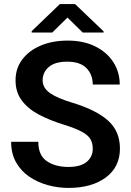

<svg xmlns="http://www.w3.org/2000/svg" viewBox="-20 -922 650 952"><path d="M439.9 -184.6Q439.9 -211.9 428.5 -231.9Q417 -252 385.5 -269Q354 -286.1 293.9 -304.7Q227.5 -325.2 173.8 -353.3Q120.1 -381.3 88.6 -422.9Q57.1 -464.4 57.1 -523.9Q57.1 -582.5 90.1 -626.7Q123 -670.9 181.4 -695.8Q239.7 -720.7 315.4 -720.7Q394.5 -720.7 452.4 -691.9Q510.3 -663.1 542 -613.8Q573.7 -564.5 573.7 -502.9H439.9Q439.9 -552.2 408.7 -584.2Q377.4 -616.2 313.5 -616.2Q252 -616.2 221.7 -589.6Q191.4 -563 191.4 -523.9Q191.4 -485.8 228.3 -460.2Q265.1 -434.6 338.9 -412.6Q455.6 -377.4 515.1 -324.7Q574.7 -272 574.7 -185.5Q574.7 -94.2 504.9 -42.2Q435.1 9.8 318.8 9.8Q267.1 9.8 216.6 -4.2Q166 -18.1 125 -46.1Q84 -74.2 59.6 -117.2Q35.2 -160.2 35.2 -218.8H169.9Q169.9 -151.4 212.4 -122.8Q254.9 -94.2 318.8 -94.2Q379.9 -94.2 409.9 -119.4Q439.9 -144.5 439.9 -184.6ZM352.1 -901.9 493.7 -766.6V-760.7H390.1L314.5 -835L239.3 -760.7H137.2V-767.6L276.9 -901.9Z"/></svg>

Font: Vazirmatn RD SemiBold
Style: Regular
Weight: 600
Designer: Saber Rastikerdar
Foundry: Saber Rastikerdar
Version: Version 32.102